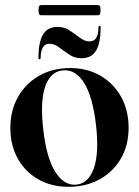

<svg xmlns="http://www.w3.org/2000/svg" viewBox="-20 -712 537 742"><path d="M251 -449Q317 -449 368 -419.5Q419 -390 448 -337.8Q477 -285.5 477 -217.5Q477 -150.5 447.2 -99.2Q417.5 -48 365 -19Q312.5 10 245 10Q179 10 128.2 -18.8Q77.5 -47.5 48.8 -98.8Q20 -150 20 -217.5Q20 -285 49.5 -337.2Q79 -389.5 131.2 -419.2Q183.5 -449 251 -449ZM275.5 1.5Q321.5 -3 342.5 -61.2Q363.5 -119.5 351 -229.5Q338 -340 304.5 -392.5Q271 -445 222 -440Q174 -435 154.2 -376Q134.5 -317 147.5 -209Q160 -100.5 194.2 -47Q228.5 6.5 275.5 1.5ZM294.5 -487Q268.5 -487 247.8 -501Q227 -515 208.5 -529Q190 -543 171 -543Q138 -543 137 -489Q137 -483 133 -483Q128.5 -483 128.5 -489Q128.5 -547.5 145.8 -577.8Q163 -608 203 -608Q229 -608 249.8 -594Q270.5 -580 289 -566Q307.5 -552 326.5 -552Q360 -552 360.5 -606Q360.5 -612 365 -612Q369 -612 369 -606Q369 -547.5 351.8 -517.2Q334.5 -487 294.5 -487ZM129 -672.5Q129 -684.5 131.2 -688.5Q133.5 -692.5 140.5 -692.5H357Q364 -692.5 366.2 -689Q368.5 -685.5 368.5 -673Q368.5 -661 366.2 -657Q364 -653 357 -653H140.5Q133.5 -653 131.2 -657Q129 -661 129 -672.5Z"/></svg>

Font: Fraunces 144pt SemiBold
Style: Regular
Weight: 600
Version: Version 1.000;[0bf87f6ff]